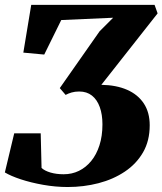

<svg xmlns="http://www.w3.org/2000/svg" viewBox="-22 -763 668 790"><path d="M256.5 6.5Q206.5 6.5 155.8 -2.5Q105 -11.5 63.5 -25.2Q22 -39 -2 -53.5L36.5 -214.5H145.5L149 -72Q162 -60 186 -53Q210 -46 240 -46Q274 -46 302.8 -60Q331.5 -74 353.2 -100.5Q375 -127 387.2 -165Q399.5 -203 399.5 -251.5Q399.5 -292 388.5 -322.5Q377.5 -353 356.2 -369.8Q335 -386.5 304 -386.5Q286.5 -386.5 272.8 -382.5Q259 -378.5 248 -372.5L224 -400.5L388 -634.5L443.5 -690L230 -680.5L160 -538.5L74 -546.5L106.5 -743H614L626.5 -708L395 -414Q456.5 -413 501 -393.5Q545.5 -374 569.8 -337.2Q594 -300.5 594 -247.5Q594 -183.5 566.5 -136Q539 -88.5 491.5 -56.8Q444 -25 383.2 -9.2Q322.5 6.5 256.5 6.5Z"/></svg>

Font: Merriweather 48pt Black
Style: Italic
Weight: 900
Italic angle: -7.8°
Version: Version 2.101